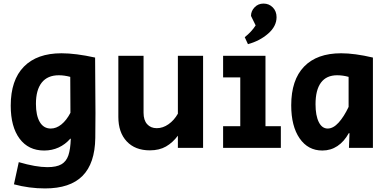

<svg xmlns="http://www.w3.org/2000/svg" viewBox="-20 -827 2166 1074"><path d="M58 204 85 80Q181 108 245 108Q296 108 323.5 92Q351 76 362.5 42Q374 8 376 -51H373Q345 -19 308 -2Q271 15 227 15Q139 15 89.5 -51.5Q40 -118 40 -236Q40 -379 113.5 -454Q187 -529 324 -529Q403 -529 512 -505Q514 -299 514 -195Q514 -102 513 -55Q511 87 441.5 157Q372 227 232 227Q143 227 58 204ZM374 -196 373 -397Q340 -406 309 -406Q246 -406 213.5 -365Q181 -324 181 -246Q181 -181 202.5 -144.5Q224 -108 264 -108Q295 -108 323.5 -131Q352 -154 374 -196Z M642 -173V-515H783V-196Q783 -155 803 -132.5Q823 -110 857 -110Q891 -110 922.5 -132Q954 -154 975 -191V-515H1116V0H975V-68Q946 -29 908.5 -7.5Q871 14 818 14Q736 14 689 -36Q642 -86 642 -173Z M1228 -121H1324V-394H1228V-515H1465V-121H1551V0H1228ZM1349 -619Q1388 -650 1410 -685L1384 -738Q1384 -765 1404 -786Q1424 -807 1454 -807Q1485 -807 1506 -785.5Q1527 -764 1527 -731Q1527 -680 1480 -639Q1433 -598 1367 -580Z M1609 -238Q1609 -380 1681 -454.5Q1753 -529 1888 -529Q1964 -529 2066 -505V0H1932L1935 -82H1931Q1905 -35 1867.5 -10Q1830 15 1783 15Q1703 15 1656 -53Q1609 -121 1609 -238ZM1930 -229V-397Q1898 -406 1866 -406Q1806 -406 1775.5 -365Q1745 -324 1745 -244Q1745 -181 1763 -144.5Q1781 -108 1813 -108Q1844 -108 1874 -141Q1904 -174 1930 -229Z"/></svg>

Font: Secular One
Style: Regular
Weight: 400
Designer: Michal Sahar
Foundry: Hagilda
Version: Version 1.000